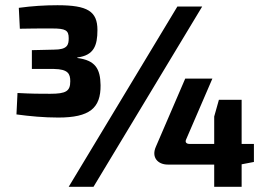

<svg xmlns="http://www.w3.org/2000/svg" viewBox="-20 -715 1024 735"><path d="M276 -495C339 -503 353 -540 353 -600C353 -672 315 -695 200 -695C152 -695 103 -692 52 -685L56 -605C89 -606 134 -606 180 -606C231 -606 243 -599 243 -569C243 -544 239 -525 187 -525L102 -523V-451H187C240 -450 249 -433 249 -404C249 -366 233 -356 172 -356C132 -356 103 -356 47 -359L43 -277C94 -270 149 -265 203 -265C323 -265 366 -301 365 -389C364 -452 345 -484 276 -493ZM754 -690H659L243 0H338ZM952 -95V-164H905V-333H818L800 -269V-164H706C694 -164 688 -170 692 -180L793 -414H689L577 -154C558 -112 585 -85 622 -85H800V0H905V-86Z"/></svg>

Font: SnT
Style: Bold
Weight: 700
Designer: Natanael Gama
Version: Version 1.001;PS 001.001;hotconv 1.0.70;makeotf.lib2.5.58329